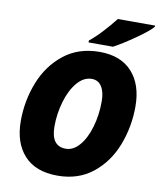

<svg xmlns="http://www.w3.org/2000/svg" viewBox="-99 -1004 905 1092"><g transform="rotate(10 353.5 -458.5)"><path d="M49 -261Q49 -378 91 -484.5Q133 -591 217.5 -658Q302 -725 424 -725Q546 -725 611.5 -652.5Q677 -580 677 -454Q677 -337 636 -230.5Q595 -124 511.5 -57Q428 10 308 10Q181 10 115 -62.5Q49 -135 49 -261ZM483 -450Q483 -504 463 -535Q443 -566 406 -566Q359 -566 321.5 -521.5Q284 -477 263.5 -406.5Q243 -336 243 -263Q243 -149 328 -149Q371 -149 406.5 -190Q442 -231 462.5 -300.5Q483 -370 483 -450ZM351 -778Q384 -804 422 -845Q460 -886 492 -927H707V-920Q687 -895 615 -844.5Q543 -794 492 -767H351Z"/></g></svg>

Font: Noto Sans Display Black
Style: Italic
Weight: 900
Italic angle: -12°
Designer: Monotype Design team
Foundry: Monotype Imaging Inc.
Version: Version 1.000